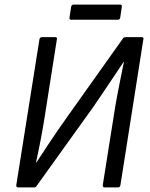

<svg xmlns="http://www.w3.org/2000/svg" viewBox="-20 -817 653 837"><path d="M59 0Q50 0 51 -10L152 -646Q154 -655 163 -655H221Q230 -655 228 -646L175 -309Q168 -263 158 -211Q148 -159 137 -109H139Q166 -151 199.5 -201Q233 -251 272 -306L515 -648Q517 -652 520.5 -653.5Q524 -655 528 -655H597Q608 -655 605 -646L505 -10Q503 0 495 0H436Q427 0 428 -10L482 -350Q490 -397 500 -447Q510 -497 520 -546H518Q500 -519 477 -484.5Q454 -450 431 -416Q408 -382 389 -354L140 -7Q138 -3 135 -1.5Q132 0 128 0ZM290 -731Q282 -731 283 -740L290 -787Q292 -797 301 -797H504Q513 -797 511 -787L504 -740Q503 -731 493 -731Z"/></svg>

Font: Sofia Sans Semi Condensed
Style: Italic
Weight: 400
Italic angle: -9°
Designer: Botio Nikoltchev, Ani Petrova
Foundry: lettersoup
Version: Version 4.101